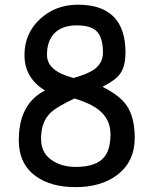

<svg xmlns="http://www.w3.org/2000/svg" viewBox="-20 -765 650 812"><path d="M299.8 26.4Q196.8 26.4 133.3 -18.6Q61 -69.3 59.6 -167.5Q57.6 -325.2 170.4 -382.3Q83.5 -435.1 83.5 -532.2Q83.5 -624.5 150.4 -685.5Q214.4 -744.1 305.7 -745.1Q510.7 -747.1 510.7 -542.5Q510.7 -483.9 487.3 -452.1Q468.3 -425.8 413.6 -397.9Q486.3 -361.3 515.6 -318.8Q549.8 -269 549.8 -181.6Q549.8 -82 476.1 -25.4Q407.7 26.4 299.8 26.4ZM304.2 -657.7Q241.2 -657.7 208 -622.1Q178.2 -588.9 178.7 -532.2Q179.2 -463.9 291 -435.1Q349.6 -452.1 375 -469.2Q415.5 -496.6 415.5 -542.5Q415.5 -608.9 385.7 -635.7Q360.4 -657.7 304.2 -657.7ZM295.4 -348.6Q217.8 -312.5 191.9 -286.1Q151.4 -245.6 153.8 -171.9Q155.8 -110.8 210 -80.6Q249.5 -59.1 299.8 -59.1Q385.7 -59.1 419.9 -99.6Q447.3 -131.8 447.3 -197.3Q447.3 -261.2 397.5 -300.3Q364.3 -327.1 295.4 -348.6Z"/></svg>

Font: TUNJUNG BIRU
Style: Regular
Weight: 400
Designer: R.S. Wihananto
Foundry: R.S. Wihananto
Version: Version 2.0.1